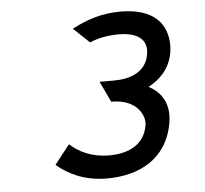

<svg xmlns="http://www.w3.org/2000/svg" viewBox="-47 -639 747 699"><g transform="rotate(-5 327.0 -289.5)"><path d="M356 -266H359C450 -266 479 -204 473 -170C462 -104 409 -72 331 -72C270 -72 223 -95 193 -122L189 -125L134 -55L137 -52C177 -19 234 11 317 11C432 11 537 -39 560 -170C572 -239 543 -284 496 -308C539 -331 576 -367 586 -427C590 -452 605 -590 417 -590C347 -590 293 -570 246 -546L240 -543L298 -488L301 -489C329 -501 364 -508 404 -508C471 -508 511 -482 501 -426C490 -362 432 -342 372 -342H320Z"/></g></svg>

Font: Charger Monospace
Style: Regular
Weight: 400
Designer: Jasper
Foundry: Cannot Into Space Fonts
Version: Version 0.980